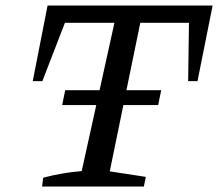

<svg xmlns="http://www.w3.org/2000/svg" viewBox="-20 -678 793 698"><path d="M753 -658 698 -383H664L667 -595H490L379 -55L510 -35L503 0H133L137 -32Q171 -41 205.5 -47Q240 -53 277 -56L396 -595H216L134 -383H99L153 -658ZM217 -350H566L555 -296H206Z"/></svg>

Font: Piazzolla Thin Medium
Style: Italic
Weight: 500
Italic angle: -11.3°
Version: Version 2.005